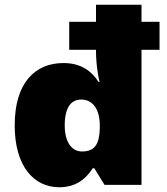

<svg xmlns="http://www.w3.org/2000/svg" viewBox="-20 -780 703 810"><path d="M230 10C301 10 343 -26 371 -70H378L421 0H577V-570H653V-688H577V-760H385V-688H272V-570H385V-565C385 -505 396 -450 400 -434H396C367 -479 323 -514 248 -514C128 -514 42 -431 42 -251C42 -81 121 10 230 10ZM326 -141C275 -141 253 -193 253 -249C253 -332 283 -360 323 -360C370 -360 401 -321 401 -250V-238C399 -173 381 -141 326 -141Z"/></svg>

Font: Noto Sans Lao Looped Black
Style: Regular
Weight: 900
Designer: Mark Frömberg, Ben Mitchell
Foundry: The Fontpad Ltd
Version: Version 1.002